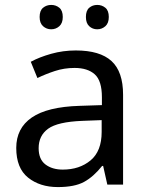

<svg xmlns="http://www.w3.org/2000/svg" viewBox="-20 -750 601 780"><path d="M288 -545Q386 -545 433 -502Q480 -459 480 -365V0H416L399 -76H395Q360 -32 321.5 -11Q283 10 215 10Q142 10 94 -28.5Q46 -67 46 -149Q46 -229 109 -272.5Q172 -316 303 -320L394 -323V-355Q394 -422 365 -448Q336 -474 283 -474Q241 -474 203 -461.5Q165 -449 132 -433L105 -499Q140 -518 188 -531.5Q236 -545 288 -545ZM314 -259Q214 -255 175.5 -227Q137 -199 137 -148Q137 -103 164.5 -82Q192 -61 235 -61Q303 -61 348 -98.5Q393 -136 393 -214V-262ZM141 -681Q141 -707 155 -718.5Q169 -730 188 -730Q207 -730 221 -718.5Q235 -707 235 -681Q235 -656 221 -643.5Q207 -631 188 -631Q169 -631 155 -643.5Q141 -656 141 -681ZM329 -681Q329 -707 342.5 -718.5Q356 -730 375 -730Q394 -730 408 -718.5Q422 -707 422 -681Q422 -656 408 -643.5Q394 -631 375 -631Q356 -631 342.5 -643.5Q329 -656 329 -681Z"/></svg>

Font: Noto Sans Bengali UI
Style: Regular
Weight: 400
Designer: Jelle Bosma - Monotype Design Team
Foundry: Monotype Imaging Inc.
Version: Version 2.003; ttfautohint (v1.8.4.7-5d5b)